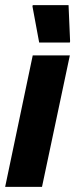

<svg xmlns="http://www.w3.org/2000/svg" viewBox="-38 -725 292 745"><path d="M-18 0 89 -510H233L125 0ZM114 -560 88 -700 89 -705H228L234 -565L233 -560Z"/></svg>

Font: Saira Condensed Black
Style: Italic
Weight: 900
Width: 3
Italic angle: -12°
Designer: Hector Gatti with collaboration of the Omnibus-Type team
Foundry: Omnibus-Type
Version: Version 1.101